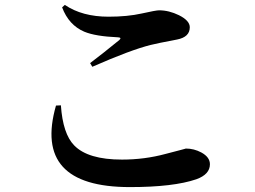

<svg xmlns="http://www.w3.org/2000/svg" viewBox="-20 -742 1040 782"><path d="M228 -313Q236 -197 282 -150Q338 -92 477 -92Q569 -92 654 -115Q739 -137 737 -137Q770 -137 800 -121Q835 -102 835 -73Q835 -32 780 -12Q687 20 509 20Q113 20 208 -312ZM347 -485Q400 -525 466 -579Q477 -589 461 -590Q368 -594 323 -613Q260 -640 233 -712L244 -722Q315 -674 422 -674Q499 -674 557 -687Q615 -700 628 -700Q668 -700 709 -680Q753 -658 753 -631Q753 -591 701 -581Q617 -565 594 -559Q513 -539 356 -470Z"/></svg>

Font: Source Han Serif JP
Style: Bold
Weight: 700
Designer: Ryoko NISHIZUKA  (kana & ideographs); Frank Grießhammer (Latin, Greek & Cyrillic); Wenlong ZHANG  (bopomofo); Sandoll Co
Foundry: Adobe Systems Incorporated
Version: Version 1.000;PS 1;hotconv 16.6.53;makeotf.lib2.5.65590